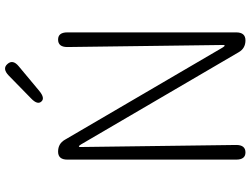

<svg xmlns="http://www.w3.org/2000/svg" viewBox="-134 -841 975 747"><g transform="rotate(-90 353.5 -467.5)"><path d="M134 0Q106 0 106 -36V-693Q106 -729 137 -729Q168 -729 183 -703L542 -89Q547 -81 549.5 -81Q552 -81 552 -86L544 -693Q544 -729 573 -729Q601 -729 601 -693V-36Q601 0 570 0Q539 0 524 -26L165 -640Q160 -648 157.5 -648Q155 -648 155 -643L163 -36Q163 0 134 0ZM373 -802Q345 -779 332 -794Q318 -809 344 -834L433 -921Q460 -947 478 -926Q497 -905 469 -882Z"/></g></svg>

Font: Resource Han Rounded KR Light
Style: Regular
Weight: 300
Designer: Cyano Hao (round all glyphs); Ryoko NISHIZUKA 西塚涼子 (kana, bopomofo & ideographs); Paul D. Hunt (Latin, Greek & Cyrillic)
Foundry: Cyano Hao
Version: 0.990